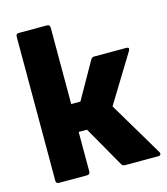

<svg xmlns="http://www.w3.org/2000/svg" viewBox="-104 -764 733 845"><g transform="rotate(-15 262.5 -341.5)"><path d="M522 -17Q526 -10 523.5 -5Q521 0 513 0H362Q351 0 346 -8L240 -194H202V-14Q202 0 188 0H60Q47 0 47 -14V-669Q47 -683 60 -683H188Q202 -683 202 -669V-321H244L339 -489Q345 -497 354 -497H500Q517 -497 508 -481L375 -264Z"/></g></svg>

Font: Sofia Sans Semi Condensed Black
Style: Regular
Weight: 900
Designer: Botio Nikoltchev, Ani Petrova
Foundry: lettersoup
Version: Version 4.100; ttfautohint (v1.8.4.7-5d5b)